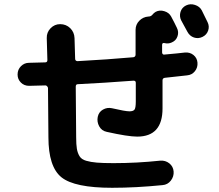

<svg xmlns="http://www.w3.org/2000/svg" viewBox="-20 -852 1040 912"><path d="M938.5 -802.7Q943.4 -793 952.6 -773.9Q961.9 -754.9 965.8 -747.1Q975.6 -727.5 968.8 -707Q961.9 -686.5 941.9 -676.8Q921.9 -667 901.4 -673.8Q880.9 -680.7 870.1 -701.2Q861.3 -718.8 840.8 -754.9Q831.1 -774.4 837.4 -795.4Q843.8 -816.4 863.8 -826.2Q883.8 -835.9 906.2 -828.6Q928.7 -821.3 938.5 -802.7ZM118.2 -444.3Q94.7 -444.3 79.1 -460Q63.5 -475.6 63.5 -498Q63.5 -521.5 79.6 -537.6Q95.7 -553.7 118.2 -553.7Q142.6 -553.7 194.3 -555.7Q205.1 -555.7 205.1 -566.4Q204.1 -617.2 202.1 -670.9Q201.2 -698.2 220.2 -717.8Q239.3 -737.3 265.6 -737.3Q293.9 -737.3 313.5 -718.3Q333 -699.2 334 -670.9Q335.9 -604.5 336.9 -573.2Q336.9 -562.5 347.7 -561.5Q491.2 -569.3 613.3 -580.1Q624 -582 624 -592.8V-710Q624 -735.4 641.6 -753.4Q659.2 -771.5 684.6 -773.4Q696.3 -773.4 703.1 -781.2Q710.9 -791 719.7 -795.9Q738.3 -805.7 760.7 -798.8Q783.2 -792 793 -773.4Q797.9 -764.6 807.1 -746.6Q816.4 -728.5 820.3 -719.7Q830.1 -700.2 823.2 -679.7Q816.4 -659.2 795.9 -650.4Q779.3 -642.6 760.7 -647.5Q750 -649.4 750 -638.7V-602.5Q750 -597.7 753.4 -594.7Q756.8 -591.8 760.7 -592.8Q827.1 -598.6 858.4 -602.5Q881.8 -604.5 898.9 -590.8Q916 -577.1 918 -554.7Q919.9 -531.2 905.8 -513.7Q891.6 -496.1 869.1 -494.1Q835 -490.2 762.7 -482.4Q752 -480.5 752 -470.7V-336.9Q752 -203.1 631.8 -203.1Q587.9 -203.1 487.3 -225.6Q462.9 -230.5 451.2 -252Q439.5 -273.4 444.3 -296.9Q449.2 -320.3 469.2 -331.5Q489.3 -342.8 511.7 -337.9Q575.2 -323.2 594.7 -323.2Q612.3 -323.2 618.7 -331.1Q625 -338.9 625 -370.1V-459Q625 -468.8 614.3 -468.8Q471.7 -458 349.6 -452.1Q339.8 -452.1 339.8 -440.4Q341.8 -284.2 341.8 -200.2Q341.8 -165 345.2 -145Q348.6 -125 357.9 -109.9Q367.2 -94.7 389.2 -88.4Q411.1 -82 439.9 -79.6Q468.8 -77.1 519.5 -77.1Q629.9 -77.1 741.2 -88.9Q765.6 -90.8 784.2 -76.2Q802.7 -61.5 804.7 -37.6Q806.6 -13.7 791.5 5.9Q776.4 25.4 752 27.3Q625 40 512.7 40Q334 40 272 -9.8Q210 -59.6 210 -200.2Q210 -272.5 208 -433.6Q208 -437.5 204.1 -441.9Q200.2 -446.3 196.3 -446.3Q142.6 -444.3 118.2 -444.3Z"/></svg>

Font: Rounded-X Mgen+ 2m bold
Style: Bold
Weight: 700
Designer: [Source Han Sans]
Ryoko NISHIZUKA  (kana & ideographs); Paul D. Hunt (Latin, Greek & Cyrillic); Wenlong ZHANG  (bopomofo
Version: Version 1.059.20150602